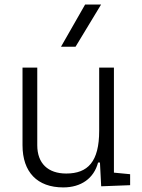

<svg xmlns="http://www.w3.org/2000/svg" viewBox="-20 -815 626 845"><path d="M258.3 9.8C336.9 9.8 393.1 -29.8 411.6 -99.6H419.9L425.3 4.9L552.7 0V-48.3L481.4 -55.2V-517.6H416.5V-239.3C416.5 -103.5 366.7 -51.3 271.5 -51.3C191.4 -51.3 144 -95.7 144 -175.8V-517.6H79.1V-175.8C79.1 -57.6 144 9.8 258.3 9.8ZM248.5 -609.4H312.5L424.8 -794.9H354.5Z"/></svg>

Font: Cascadia Mono Light
Style: Regular
Weight: 300
Monospace: yes
Designer: Aaron Bell
Foundry: Saja Typeworks
Version: Version 2404.023